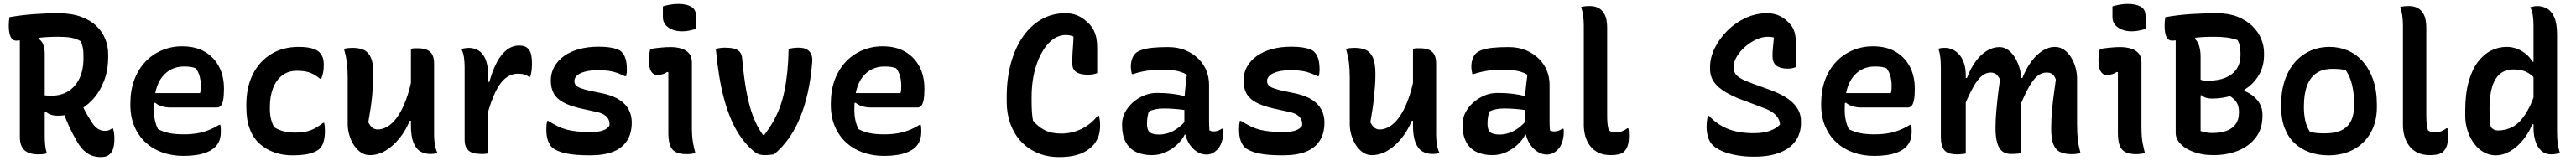

<svg xmlns="http://www.w3.org/2000/svg" viewBox="-20 -788 13240 828"><path d="M388 -279Q401 -248 415.5 -220.5Q430 -193 448 -165Q464 -138 481.5 -126.5Q499 -115 519 -115Q532 -115 539.5 -118Q547 -121 555 -127H561Q565 -114 566.5 -101.5Q568 -89 568 -75Q568 -46 562.5 -26.5Q557 -7 547 2Q538 12 526.5 16Q515 20 498 20Q474 20 452.5 12.5Q431 5 412 -13Q393 -31 377 -58Q352 -101 333.5 -141.5Q315 -182 301 -225ZM29 -700Q93 -711 156.5 -715.5Q220 -720 279 -720Q346 -720 395 -702.5Q444 -685 475 -655Q506 -625 521 -587.5Q536 -550 536 -510V-495Q536 -426 514 -370Q492 -314 455 -274.5Q418 -235 372 -214Q326 -193 278 -193Q257 -193 242 -198Q227 -203 216 -213L183 -211V-304Q195 -300 207.5 -298Q220 -296 246 -296Q294 -296 330.5 -318.5Q367 -341 388 -384Q409 -427 409 -490V-504Q409 -526 405.5 -543.5Q402 -561 395 -576Q371 -590 344.5 -594.5Q318 -599 281 -599Q227 -599 182.5 -594Q138 -589 107.5 -584Q77 -579 64 -579Q44 -579 34.5 -599Q25 -619 25 -657Q25 -669 26 -679.5Q27 -690 29 -700ZM221 1Q210 4 200.5 5Q191 6 177 6Q129 6 105.5 -15.5Q82 -37 82 -85Q82 -151 82 -218Q82 -285 82 -351.5Q82 -418 82 -484.5Q82 -551 82 -618H191L179 -588Q196 -577 203 -557.5Q210 -538 210 -509Q210 -441 210 -371.5Q210 -302 210 -231.5Q210 -161 210 -91Q210 -65 212 -43Q214 -21 221 1Z M916 -550Q985 -550 1032.5 -522Q1080 -494 1105.5 -445.5Q1131 -397 1131 -333V-329Q1131 -292 1126.5 -271.5Q1122 -251 1114 -243Q1106 -235 1095 -235H858Q832 -235 811 -241.5Q790 -248 777 -260L757 -250L760 -309H1008Q1011 -318 1011.5 -328Q1012 -338 1012 -346Q1012 -373 1006 -395.5Q1000 -418 986 -437Q972 -442 959.5 -444Q947 -446 925 -446Q856 -446 813.5 -392.5Q771 -339 771 -230V-223Q771 -193 776.5 -168.5Q782 -144 792 -124Q818 -110 849 -103.5Q880 -97 925 -97Q960 -97 991 -102Q1022 -107 1050.5 -118Q1079 -129 1106 -146H1112Q1114 -138 1114.5 -130Q1115 -122 1115 -113Q1115 -84 1107.5 -65Q1100 -46 1086 -32Q1070 -16 1044.5 -5.5Q1019 5 988.5 9.5Q958 14 924 14Q864 14 814 -4Q764 -22 727.5 -56Q691 -90 670.5 -138.5Q650 -187 650 -248V-255Q650 -323 670 -377Q690 -431 726 -469.5Q762 -508 811 -529Q860 -550 916 -550Z M1515 -547Q1541 -547 1561.5 -544Q1582 -541 1597.5 -534.5Q1613 -528 1623 -518Q1633 -507 1638.5 -492.5Q1644 -478 1644 -453Q1644 -433 1641 -416.5Q1638 -400 1631 -383H1625Q1597 -406 1571 -415Q1545 -424 1506 -424Q1461 -424 1430 -400Q1399 -376 1383 -334Q1367 -292 1367 -239V-226Q1367 -201 1372.5 -177.5Q1378 -154 1389 -134Q1412 -119 1438.5 -112.5Q1465 -106 1495 -106Q1526 -106 1551 -111Q1576 -116 1597.5 -127.5Q1619 -139 1641 -156H1646Q1648 -148 1649 -139Q1650 -130 1650 -116Q1650 -84 1643.5 -60.5Q1637 -37 1623 -23Q1612 -13 1593 -5Q1574 3 1547.5 7Q1521 11 1489 11Q1437 12 1393 -3Q1349 -18 1315.5 -47.5Q1282 -77 1264 -124Q1246 -171 1246 -236V-250Q1246 -339 1279.5 -406Q1313 -473 1373.5 -510Q1434 -547 1515 -547Z M1793 -542Q1827 -542 1850.5 -531Q1874 -520 1886.5 -491Q1899 -462 1899 -408Q1899 -378 1897 -349Q1895 -320 1892 -289.5Q1889 -259 1884 -227Q1879 -195 1873 -159Q1882 -141 1893.5 -131.5Q1905 -122 1921 -122Q1946 -122 1971.5 -137Q1997 -152 2021 -185Q2045 -218 2065.5 -271.5Q2086 -325 2101 -403V-167H2086Q2065 -116 2032.5 -76Q2000 -36 1961.5 -13Q1923 10 1880 10Q1856 10 1835.5 -3.5Q1815 -17 1799.5 -40.5Q1784 -64 1775.5 -92.5Q1767 -121 1767 -150Q1767 -190 1767 -229.5Q1767 -269 1767 -309.5Q1767 -350 1767 -388Q1767 -433 1763 -465Q1759 -497 1748 -537Q1759 -540 1770 -541Q1781 -542 1793 -542ZM2126 -540Q2158 -540 2176.5 -531Q2195 -522 2203 -504.5Q2211 -487 2211 -462Q2211 -396 2211 -334.5Q2211 -273 2211 -214Q2211 -155 2211 -96Q2211 -78 2213 -60.5Q2215 -43 2218.5 -28Q2222 -13 2229 0Q2223 1 2217 2Q2211 3 2205 3.5Q2199 4 2192 4Q2163 4 2140.5 -9Q2118 -22 2105 -54.5Q2092 -87 2092 -142Q2092 -210 2092 -278Q2092 -346 2092 -412Q2092 -478 2092 -537Q2099 -539 2104 -539.5Q2109 -540 2114.5 -540Q2120 -540 2126 -540Z M2482 -367H2495Q2512 -427 2534 -468.5Q2556 -510 2585 -532Q2614 -554 2648 -554Q2663 -554 2674 -550.5Q2685 -547 2693 -539Q2704 -529 2709 -510.5Q2714 -492 2714 -459Q2714 -450 2713.5 -441.5Q2713 -433 2712 -424.5Q2711 -416 2709 -408Q2707 -400 2705 -393H2699Q2687 -401 2674 -405Q2661 -409 2642 -409Q2608 -409 2579 -386.5Q2550 -364 2526.5 -315.5Q2503 -267 2482 -190ZM2489 1Q2482 2 2476.5 3Q2471 4 2466 4Q2461 4 2455 4Q2430 4 2413.5 -0.5Q2397 -5 2387 -15Q2377 -25 2372.5 -38Q2368 -51 2368 -68Q2368 -109 2368 -147.5Q2368 -186 2368 -223.5Q2368 -261 2368 -297Q2368 -333 2368 -369.5Q2368 -406 2368 -441Q2368 -469 2364.5 -493.5Q2361 -518 2351 -537Q2357 -538 2363 -539Q2369 -540 2375.5 -541Q2382 -542 2387 -542Q2416 -542 2439 -528.5Q2462 -515 2475.5 -483Q2489 -451 2489 -395Q2489 -355 2489 -313.5Q2489 -272 2489 -231Q2489 -190 2489 -150.5Q2489 -111 2489 -72.5Q2489 -34 2489 1Z M3021 -109Q3054 -109 3077 -116.5Q3100 -124 3112 -141Q3114 -160 3108 -173Q3102 -186 3087 -196.5Q3072 -207 3043 -213L2965 -230Q2909 -243 2875 -261.5Q2841 -280 2826 -307.5Q2811 -335 2811 -374Q2811 -413 2829 -445Q2847 -477 2879 -500Q2911 -523 2956 -535.5Q3001 -548 3056 -548Q3089 -548 3112.5 -544.5Q3136 -541 3152 -535Q3168 -529 3175 -521Q3184 -512 3190 -499.5Q3196 -487 3199 -469.5Q3202 -452 3202 -429Q3202 -421 3201 -413Q3200 -405 3198 -396H3192Q3171 -406 3152 -413Q3133 -420 3110 -423.5Q3087 -427 3055 -427Q3014 -427 2986.5 -419.5Q2959 -412 2945.5 -399.5Q2932 -387 2932 -372Q2932 -360 2938.5 -351Q2945 -342 2964.5 -334.5Q2984 -327 3022 -319L3085 -306Q3135 -294 3166 -273Q3197 -252 3212 -223Q3227 -194 3227 -158Q3227 -102 3202.5 -64Q3178 -26 3131 -7.5Q3084 11 3013 11Q2975 11 2943 8.5Q2911 6 2886.5 0.5Q2862 -5 2844.5 -13Q2827 -21 2816 -31Q2804 -44 2796 -65.5Q2788 -87 2788 -123Q2788 -136 2789 -146.5Q2790 -157 2792 -166H2798Q2824 -150 2846 -139Q2868 -128 2892 -121.5Q2916 -115 2947 -112Q2978 -109 3021 -109Z M3415 -105Q3415 -132 3415 -162.5Q3415 -193 3415 -225Q3415 -257 3415 -290Q3415 -323 3415 -355Q3415 -387 3415 -416L3410 -418Q3404 -415 3398 -411.5Q3392 -408 3385.5 -406.5Q3379 -405 3372 -403.5Q3365 -402 3358 -402Q3338 -402 3326.5 -421Q3315 -440 3315 -477Q3315 -492 3317 -507.5Q3319 -523 3322 -536Q3333 -538 3343 -539.5Q3353 -541 3363.5 -542Q3374 -543 3384.5 -544Q3395 -545 3405.5 -545.5Q3416 -546 3426 -546Q3458 -546 3483 -538Q3508 -530 3522 -513Q3536 -496 3536 -468Q3536 -429 3536 -386.5Q3536 -344 3536 -300.5Q3536 -257 3536 -215Q3536 -173 3536 -135Q3536 -109 3537.5 -88.5Q3539 -68 3543 -47.5Q3547 -27 3554 0Q3542 2 3531.5 3.5Q3521 5 3509 5Q3458 5 3436.5 -18.5Q3415 -42 3415 -105ZM3387 -755Q3394 -758 3403.5 -760Q3413 -762 3423 -764Q3433 -766 3444.5 -767Q3456 -768 3466 -768Q3507 -768 3532 -754Q3557 -740 3557 -706V-640Q3550 -637 3541.5 -635Q3533 -633 3524 -631Q3515 -629 3505.5 -628Q3496 -627 3486 -627Q3443 -627 3415 -647Q3387 -667 3387 -700Z M3706 -543Q3733 -543 3751.5 -538.5Q3770 -534 3781 -522.5Q3792 -511 3794 -490Q3803 -390 3816.5 -316.5Q3830 -243 3850.5 -189.5Q3871 -136 3901 -94H3908Q3932 -125 3952 -159.5Q3972 -194 3987 -233.5Q4002 -273 4011.5 -319.5Q4021 -366 4026.5 -419.5Q4032 -473 4033 -536Q4045 -540 4058.5 -541.5Q4072 -543 4084 -543Q4111 -543 4127 -534Q4143 -525 4150 -507.5Q4157 -490 4154 -464Q4147 -380 4131 -309Q4115 -238 4090 -178.5Q4065 -119 4032 -73.5Q3999 -28 3958 6Q3949 7 3936.5 8.5Q3924 10 3911 10Q3896 10 3884.5 7Q3873 4 3861 -4.5Q3849 -13 3832 -30Q3803 -59 3779 -95.5Q3755 -132 3736 -177.5Q3717 -223 3702 -277.5Q3687 -332 3676.5 -396.5Q3666 -461 3659 -536Q3669 -540 3682.5 -541.5Q3696 -543 3706 -543Z M4516 -550Q4585 -550 4632.5 -522Q4680 -494 4705.5 -445.5Q4731 -397 4731 -333V-329Q4731 -292 4726.5 -271.5Q4722 -251 4714 -243Q4706 -235 4695 -235H4458Q4432 -235 4411 -241.5Q4390 -248 4377 -260L4357 -250L4360 -309H4608Q4611 -318 4611.5 -328Q4612 -338 4612 -346Q4612 -373 4606 -395.5Q4600 -418 4586 -437Q4572 -442 4559.5 -444Q4547 -446 4525 -446Q4456 -446 4413.5 -392.5Q4371 -339 4371 -230V-223Q4371 -193 4376.5 -168.5Q4382 -144 4392 -124Q4418 -110 4449 -103.5Q4480 -97 4525 -97Q4560 -97 4591 -102Q4622 -107 4650.5 -118Q4679 -129 4706 -146H4712Q4714 -138 4714.5 -130Q4715 -122 4715 -113Q4715 -84 4707.5 -65Q4700 -46 4686 -32Q4670 -16 4644.5 -5.5Q4619 5 4588.5 9.5Q4558 14 4524 14Q4464 14 4414 -4Q4364 -22 4327.5 -56Q4291 -90 4270.5 -138.5Q4250 -187 4250 -248V-255Q4250 -323 4270 -377Q4290 -431 4326 -469.5Q4362 -508 4411 -529Q4460 -550 4516 -550Z M5423 20Q5362 20 5312 -1.5Q5262 -23 5227 -61Q5192 -99 5173 -151Q5154 -203 5154 -264V-290Q5154 -384 5175.5 -462.5Q5197 -541 5236.5 -598.5Q5276 -656 5331.5 -688Q5387 -720 5454 -720Q5481 -720 5501.5 -714Q5522 -708 5539.5 -697Q5557 -686 5572 -671Q5590 -654 5600 -634.5Q5610 -615 5614.5 -593Q5619 -571 5619 -545Q5619 -511 5619 -477Q5619 -443 5619 -412Q5610 -408 5597.5 -406Q5585 -404 5569 -404Q5532 -404 5511.5 -417.5Q5491 -431 5491 -462Q5491 -493 5492.5 -518Q5494 -543 5496 -570Q5498 -597 5497 -630L5515 -589Q5498 -601 5485 -604.5Q5472 -608 5458 -608Q5409 -608 5369 -565.5Q5329 -523 5305.5 -450.5Q5282 -378 5282 -288V-268Q5282 -238 5283.5 -214.5Q5285 -191 5289 -168Q5314 -137 5348.5 -119Q5383 -101 5433 -101Q5489 -101 5537.5 -124.5Q5586 -148 5622 -193H5628Q5629 -187 5630.5 -181Q5632 -175 5632.5 -168.5Q5633 -162 5633.5 -156Q5634 -150 5634 -144Q5634 -105 5622.5 -79Q5611 -53 5595 -37Q5577 -19 5552.5 -6Q5528 7 5496 13.5Q5464 20 5423 20Z M6194 -353Q6194 -330 6194 -306.5Q6194 -283 6194 -259.5Q6194 -236 6194 -212.5Q6194 -189 6194 -166Q6194 -153 6194.5 -141Q6195 -129 6196 -117Q6200 -115 6206 -113.5Q6212 -112 6217 -112Q6228 -112 6239 -115.5Q6250 -119 6259 -126H6265Q6267 -121 6267 -117Q6267 -113 6267 -107Q6267 -81 6258.5 -56.5Q6250 -32 6237 -19Q6223 -5 6209 1Q6195 7 6181 7Q6156 7 6134.5 -6Q6113 -19 6098 -39.5Q6083 -60 6075 -86Q6067 -112 6067 -138Q6067 -163 6067 -189Q6067 -215 6067 -236Q6067 -266 6068.5 -292Q6070 -318 6073 -345.5Q6076 -373 6080 -404Q6063 -414 6044 -419.5Q6025 -425 6003.5 -427.5Q5982 -430 5955 -430Q5926 -430 5900.5 -427.5Q5875 -425 5851 -420Q5827 -415 5803 -407H5797Q5795 -416 5793.5 -426Q5792 -436 5792 -447Q5792 -466 5798 -484Q5804 -502 5815 -513Q5826 -524 5847.5 -531.5Q5869 -539 5902.5 -542.5Q5936 -546 5983 -546Q6034 -546 6073 -529.5Q6112 -513 6139.5 -485.5Q6167 -458 6180.5 -424Q6194 -390 6194 -353ZM5875 -151Q5875 -120 5889 -108Q5903 -96 5938 -96Q5961 -96 5985.5 -104Q6010 -112 6034.5 -130Q6059 -148 6081 -176L6084 -96H6069Q6056 -69 6030.5 -45Q6005 -21 5972 -5.5Q5939 10 5900 10Q5852 10 5817.5 -7Q5783 -24 5765 -58.5Q5747 -93 5747 -144V-151Q5747 -180 5761 -208Q5775 -236 5800 -259Q5825 -282 5857.5 -296Q5890 -310 5927 -310Q5969 -310 6005.5 -305.5Q6042 -301 6068 -293Q6094 -285 6105 -275Q6111 -270 6115.5 -261.5Q6120 -253 6122.5 -241Q6125 -229 6125 -211Q6098 -218 6069.5 -222Q6041 -226 6013.5 -228Q5986 -230 5962 -230Q5937 -230 5918 -226Q5899 -222 5884 -214Q5880 -200 5877.5 -185Q5875 -170 5875 -153Z M6581 -109Q6614 -109 6637 -116.5Q6660 -124 6672 -141Q6674 -160 6668 -173Q6662 -186 6647 -196.5Q6632 -207 6603 -213L6525 -230Q6469 -243 6435 -261.5Q6401 -280 6386 -307.5Q6371 -335 6371 -374Q6371 -413 6389 -445Q6407 -477 6439 -500Q6471 -523 6516 -535.5Q6561 -548 6616 -548Q6649 -548 6672.5 -544.5Q6696 -541 6712 -535Q6728 -529 6735 -521Q6744 -512 6750 -499.5Q6756 -487 6759 -469.5Q6762 -452 6762 -429Q6762 -421 6761 -413Q6760 -405 6758 -396H6752Q6731 -406 6712 -413Q6693 -420 6670 -423.5Q6647 -427 6615 -427Q6574 -427 6546.5 -419.5Q6519 -412 6505.5 -399.5Q6492 -387 6492 -372Q6492 -360 6498.5 -351Q6505 -342 6524.5 -334.5Q6544 -327 6582 -319L6645 -306Q6695 -294 6726 -273Q6757 -252 6772 -223Q6787 -194 6787 -158Q6787 -102 6762.5 -64Q6738 -26 6691 -7.5Q6644 11 6573 11Q6535 11 6503 8.5Q6471 6 6446.5 0.5Q6422 -5 6404.5 -13Q6387 -21 6376 -31Q6364 -44 6356 -65.5Q6348 -87 6348 -123Q6348 -136 6349 -146.5Q6350 -157 6352 -166H6358Q6384 -150 6406 -139Q6428 -128 6452 -121.5Q6476 -115 6507 -112Q6538 -109 6581 -109Z M6943 -542Q6977 -542 7000.5 -531Q7024 -520 7036.5 -491Q7049 -462 7049 -408Q7049 -378 7047 -349Q7045 -320 7042 -289.5Q7039 -259 7034 -227Q7029 -195 7023 -159Q7032 -141 7043.5 -131.5Q7055 -122 7071 -122Q7096 -122 7121.5 -137Q7147 -152 7171 -185Q7195 -218 7215.5 -271.5Q7236 -325 7251 -403V-167H7236Q7215 -116 7182.5 -76Q7150 -36 7111.5 -13Q7073 10 7030 10Q7006 10 6985.5 -3.5Q6965 -17 6949.5 -40.5Q6934 -64 6925.5 -92.5Q6917 -121 6917 -150Q6917 -190 6917 -229.5Q6917 -269 6917 -309.5Q6917 -350 6917 -388Q6917 -433 6913 -465Q6909 -497 6898 -537Q6909 -540 6920 -541Q6931 -542 6943 -542ZM7276 -540Q7308 -540 7326.5 -531Q7345 -522 7353 -504.5Q7361 -487 7361 -462Q7361 -396 7361 -334.5Q7361 -273 7361 -214Q7361 -155 7361 -96Q7361 -78 7363 -60.5Q7365 -43 7368.5 -28Q7372 -13 7379 0Q7373 1 7367 2Q7361 3 7355 3.5Q7349 4 7342 4Q7313 4 7290.5 -9Q7268 -22 7255 -54.5Q7242 -87 7242 -142Q7242 -210 7242 -278Q7242 -346 7242 -412Q7242 -478 7242 -537Q7249 -539 7254 -539.5Q7259 -540 7264.5 -540Q7270 -540 7276 -540Z M7944 -353Q7944 -330 7944 -306.5Q7944 -283 7944 -259.5Q7944 -236 7944 -212.5Q7944 -189 7944 -166Q7944 -153 7944.5 -141Q7945 -129 7946 -117Q7950 -115 7956 -113.5Q7962 -112 7967 -112Q7978 -112 7989 -115.5Q8000 -119 8009 -126H8015Q8017 -121 8017 -117Q8017 -113 8017 -107Q8017 -81 8008.5 -56.5Q8000 -32 7987 -19Q7973 -5 7959 1Q7945 7 7931 7Q7906 7 7884.5 -6Q7863 -19 7848 -39.5Q7833 -60 7825 -86Q7817 -112 7817 -138Q7817 -163 7817 -189Q7817 -215 7817 -236Q7817 -266 7818.5 -292Q7820 -318 7823 -345.5Q7826 -373 7830 -404Q7813 -414 7794 -419.5Q7775 -425 7753.5 -427.5Q7732 -430 7705 -430Q7676 -430 7650.5 -427.5Q7625 -425 7601 -420Q7577 -415 7553 -407H7547Q7545 -416 7543.5 -426Q7542 -436 7542 -447Q7542 -466 7548 -484Q7554 -502 7565 -513Q7576 -524 7597.5 -531.5Q7619 -539 7652.5 -542.5Q7686 -546 7733 -546Q7784 -546 7823 -529.5Q7862 -513 7889.5 -485.5Q7917 -458 7930.5 -424Q7944 -390 7944 -353ZM7625 -151Q7625 -120 7639 -108Q7653 -96 7688 -96Q7711 -96 7735.5 -104Q7760 -112 7784.5 -130Q7809 -148 7831 -176L7834 -96H7819Q7806 -69 7780.5 -45Q7755 -21 7722 -5.5Q7689 10 7650 10Q7602 10 7567.5 -7Q7533 -24 7515 -58.5Q7497 -93 7497 -144V-151Q7497 -180 7511 -208Q7525 -236 7550 -259Q7575 -282 7607.5 -296Q7640 -310 7677 -310Q7719 -310 7755.5 -305.5Q7792 -301 7818 -293Q7844 -285 7855 -275Q7861 -270 7865.5 -261.5Q7870 -253 7872.5 -241Q7875 -229 7875 -211Q7848 -218 7819.5 -222Q7791 -226 7763.5 -228Q7736 -230 7712 -230Q7687 -230 7668 -226Q7649 -222 7634 -214Q7630 -200 7627.5 -185Q7625 -170 7625 -153Z M8120 -657Q8120 -684 8116.5 -708.5Q8113 -733 8106 -752Q8110 -753 8114.5 -754Q8119 -755 8123.5 -755.5Q8128 -756 8132.5 -756.5Q8137 -757 8142.5 -757Q8148 -757 8153 -757Q8177 -757 8196.5 -746.5Q8216 -736 8228 -712Q8240 -688 8240 -646Q8240 -601 8240 -556Q8240 -511 8240 -465.5Q8240 -420 8240 -375Q8240 -330 8240 -284.5Q8240 -239 8240 -195Q8240 -168 8242 -150Q8244 -132 8249 -117Q8255 -113 8263.5 -110Q8272 -107 8283 -107Q8293 -107 8301.5 -108.5Q8310 -110 8317 -113Q8324 -116 8330.5 -119.5Q8337 -123 8343 -128H8349Q8351 -120 8351.5 -111.5Q8352 -103 8352 -89Q8352 -59 8346 -40Q8340 -21 8328 -9Q8322 -3 8315 0.5Q8308 4 8299.5 6Q8291 8 8280.5 9Q8270 10 8260 10Q8221 10 8194.5 -3Q8168 -16 8151.5 -38.5Q8135 -61 8127.5 -88.5Q8120 -116 8120 -146Q8120 -212 8120 -276.5Q8120 -341 8120 -405.5Q8120 -470 8120 -533Q8120 -596 8120 -657Z M9061 -720Q9098 -720 9125 -707Q9152 -694 9173 -672Q9197 -649 9204 -619.5Q9211 -590 9211 -557Q9211 -538 9211 -518.5Q9211 -499 9211 -480Q9211 -461 9211 -443Q9203 -440 9192.5 -437.5Q9182 -435 9169 -435Q9131 -435 9110.5 -450Q9090 -465 9090 -499Q9090 -521 9091.5 -537.5Q9093 -554 9094.5 -568Q9096 -582 9097 -596.5Q9098 -611 9098 -629L9120 -584Q9107 -593 9094 -596Q9081 -599 9066 -599Q9037 -599 9006.5 -585Q8976 -571 8949.5 -548Q8923 -525 8906.5 -497.5Q8890 -470 8890 -443V-438Q8891 -422 8899 -409Q8907 -396 8928 -384Q8949 -372 8988 -358L9079 -325Q9125 -308 9155.5 -289Q9186 -270 9203.5 -249.5Q9221 -229 9228.5 -208.5Q9236 -188 9236 -168V-155Q9236 -103 9209 -64Q9182 -25 9128.5 -3.5Q9075 18 8994 18Q8947 18 8905 10.5Q8863 3 8831.5 -10.5Q8800 -24 8783 -41Q8768 -55 8759.5 -79.5Q8751 -104 8751 -138Q8751 -149 8752 -159Q8753 -169 8754.5 -177.5Q8756 -186 8758 -192H8764Q8804 -148 8859.5 -125.5Q8915 -103 8994 -103Q9040 -103 9074 -114.5Q9108 -126 9128 -147V-152Q9126 -170 9115.5 -185Q9105 -200 9087 -212Q9069 -224 9041 -234L8951 -268Q8895 -288 8859.5 -308Q8824 -328 8804.5 -348Q8785 -368 8777 -388.5Q8769 -409 8769 -432V-444Q8769 -493 8793.5 -542Q8818 -591 8859 -631.5Q8900 -672 8952 -696Q9004 -720 9061 -720Z M9606 -550Q9675 -550 9722.5 -522Q9770 -494 9795.5 -445.5Q9821 -397 9821 -333V-329Q9821 -292 9816.5 -271.5Q9812 -251 9804 -243Q9796 -235 9785 -235H9548Q9522 -235 9501 -241.5Q9480 -248 9467 -260L9447 -250L9450 -309H9698Q9701 -318 9701.5 -328Q9702 -338 9702 -346Q9702 -373 9696 -395.5Q9690 -418 9676 -437Q9662 -442 9649.5 -444Q9637 -446 9615 -446Q9546 -446 9503.5 -392.5Q9461 -339 9461 -230V-223Q9461 -193 9466.5 -168.5Q9472 -144 9482 -124Q9508 -110 9539 -103.5Q9570 -97 9615 -97Q9650 -97 9681 -102Q9712 -107 9740.5 -118Q9769 -129 9796 -146H9802Q9804 -138 9804.5 -130Q9805 -122 9805 -113Q9805 -84 9797.5 -65Q9790 -46 9776 -32Q9760 -16 9734.5 -5.5Q9709 5 9678.5 9.5Q9648 14 9614 14Q9554 14 9504 -4Q9454 -22 9417.5 -56Q9381 -90 9360.5 -138.5Q9340 -187 9340 -248V-255Q9340 -323 9360 -377Q9380 -431 9416 -469.5Q9452 -508 9501 -529Q9550 -550 9606 -550Z M10673 0Q10665 1 10658 2.5Q10651 4 10643.5 4.5Q10636 5 10627 5Q10591 5 10567.5 -6.5Q10544 -18 10533 -46.5Q10522 -75 10522 -126Q10522 -150 10523 -172.5Q10524 -195 10526 -218.5Q10528 -242 10531 -267Q10534 -292 10538 -320Q10542 -348 10546 -379Q10540 -397 10529 -406Q10518 -415 10498 -415Q10473 -415 10451.5 -397.5Q10430 -380 10407.5 -340.5Q10385 -301 10358 -234V-387H10374Q10394 -437 10421 -473Q10448 -509 10479 -528Q10510 -547 10540 -547Q10566 -547 10587 -533Q10608 -519 10623.5 -494.5Q10639 -470 10647 -441Q10655 -412 10655 -383Q10655 -357 10655 -328.5Q10655 -300 10655 -270Q10655 -240 10655 -209.5Q10655 -179 10655 -149Q10655 -105 10658.5 -72.5Q10662 -40 10673 0ZM10368 0Q10362 1 10354 2Q10346 3 10336.5 3.5Q10327 4 10316 4Q10289 4 10271.5 -9Q10254 -22 10245 -51.5Q10236 -81 10236 -130Q10236 -153 10237 -173.5Q10238 -194 10240 -216.5Q10242 -239 10244.5 -263.5Q10247 -288 10250.5 -316.5Q10254 -345 10259 -380Q10253 -391 10246.5 -399Q10240 -407 10231.5 -411Q10223 -415 10211 -415Q10187 -415 10165.5 -397.5Q10144 -380 10121.5 -340Q10099 -300 10070 -231V-387H10089Q10108 -437 10134 -472.5Q10160 -508 10191.5 -527Q10223 -546 10256 -546Q10282 -546 10303 -529.5Q10324 -513 10338.5 -487.5Q10353 -462 10360.5 -434Q10368 -406 10368 -382Q10368 -337 10368 -290.5Q10368 -244 10368 -196Q10368 -148 10368 -99Q10368 -50 10368 0ZM10083 1Q10079 3 10073.5 3.5Q10068 4 10063.5 4.5Q10059 5 10052.5 5.5Q10046 6 10039 6Q10020 6 10004.5 2.5Q9989 -1 9978 -10.5Q9967 -20 9961 -38.5Q9955 -57 9955 -87Q9955 -146 9955 -204.5Q9955 -263 9955 -321.5Q9955 -380 9955 -438Q9955 -469 9952.5 -491Q9950 -513 9943 -538Q9947 -539 9951.5 -540Q9956 -541 9960 -541.5Q9964 -542 9968.5 -542Q9973 -542 9977 -542Q9997 -542 10016 -533Q10035 -524 10050 -507Q10065 -490 10074 -463.5Q10083 -437 10083 -401Q10083 -335 10083 -267.5Q10083 -200 10083 -133Q10083 -66 10083 1Z M10865 -105Q10865 -132 10865 -162.5Q10865 -193 10865 -225Q10865 -257 10865 -290Q10865 -323 10865 -355Q10865 -387 10865 -416L10860 -418Q10854 -415 10848 -411.5Q10842 -408 10835.5 -406.5Q10829 -405 10822 -403.5Q10815 -402 10808 -402Q10788 -402 10776.5 -421Q10765 -440 10765 -477Q10765 -492 10767 -507.5Q10769 -523 10772 -536Q10783 -538 10793 -539.5Q10803 -541 10813.5 -542Q10824 -543 10834.5 -544Q10845 -545 10855.5 -545.5Q10866 -546 10876 -546Q10908 -546 10933 -538Q10958 -530 10972 -513Q10986 -496 10986 -468Q10986 -429 10986 -386.5Q10986 -344 10986 -300.5Q10986 -257 10986 -215Q10986 -173 10986 -135Q10986 -109 10987.5 -88.5Q10989 -68 10993 -47.5Q10997 -27 11004 0Q10992 2 10981.5 3.5Q10971 5 10959 5Q10908 5 10886.5 -18.5Q10865 -42 10865 -105ZM10837 -755Q10844 -758 10853.5 -760Q10863 -762 10873 -764Q10883 -766 10894.5 -767Q10906 -768 10916 -768Q10957 -768 10982 -754Q11007 -740 11007 -706V-640Q11000 -637 10991.5 -635Q10983 -633 10974 -631Q10965 -629 10955.5 -628Q10946 -627 10936 -627Q10893 -627 10865 -647Q10837 -667 10837 -700Z M11356 10Q11325 10 11299.5 5.5Q11274 1 11253 -7Q11232 -15 11216 -24.5Q11200 -34 11190 -45Q11176 -58 11169 -73Q11162 -88 11162 -106Q11162 -171 11162 -234.5Q11162 -298 11162 -361.5Q11162 -425 11162 -489.5Q11162 -554 11162 -620H11272L11261 -588Q11276 -574 11283 -550.5Q11290 -527 11290 -497Q11290 -449 11290 -401.5Q11290 -354 11290 -307Q11290 -260 11290 -211.5Q11290 -163 11290 -114Q11298 -111 11306.5 -109Q11315 -107 11326 -105.5Q11337 -104 11351 -104Q11390 -104 11421 -114.5Q11452 -125 11469.5 -148.5Q11487 -172 11487 -207V-217Q11487 -241 11475.5 -260.5Q11464 -280 11438 -295.5Q11412 -311 11367 -323H11316V-349L11515 -338V-320Q11558 -303 11583 -271Q11608 -239 11608 -200V-191Q11608 -126 11574 -81Q11540 -36 11483 -13Q11426 10 11356 10ZM11109 -700Q11178 -712 11246 -716Q11314 -720 11375 -720Q11435 -720 11480 -702Q11525 -684 11555.5 -654.5Q11586 -625 11601 -589Q11616 -553 11616 -516V-505Q11616 -454 11595.5 -413Q11575 -372 11538 -342.5Q11501 -313 11452.5 -297Q11404 -281 11348 -281Q11331 -281 11318 -285Q11305 -289 11296 -298L11271 -296V-387Q11285 -379 11296 -376Q11307 -373 11328 -373Q11380 -373 11417 -388Q11454 -403 11474.5 -432.5Q11495 -462 11495 -506V-515Q11495 -536 11491.5 -552Q11488 -568 11480 -582Q11456 -591 11426.5 -595Q11397 -599 11359 -599Q11305 -599 11260 -594Q11215 -589 11185 -584Q11155 -579 11144 -579Q11124 -579 11114.5 -598Q11105 -617 11105 -657Q11105 -669 11106 -679.5Q11107 -690 11109 -700Z M11953 -547Q12002 -547 12046 -528.5Q12090 -510 12123.5 -472Q12157 -434 12176.5 -378.5Q12196 -323 12196 -250V-237Q12196 -162 12164.5 -106Q12133 -50 12077 -19.5Q12021 11 11946 11Q11895 11 11851 -4.5Q11807 -20 11774 -50.5Q11741 -81 11722.5 -128Q11704 -175 11704 -238V-250Q11704 -340 11735.5 -407Q11767 -474 11823.5 -510.5Q11880 -547 11953 -547ZM11967 -434Q11918 -434 11885.5 -412Q11853 -390 11837 -347Q11821 -304 11821 -242V-235Q11821 -200 11828 -167.5Q11835 -135 11852 -110Q11870 -105 11888 -103.5Q11906 -102 11929 -102Q11981 -102 12014 -118Q12047 -134 12063 -166Q12079 -198 12079 -246V-252Q12079 -306 12069 -349.5Q12059 -393 12037 -426Q12023 -431 12006.5 -432.5Q11990 -434 11967 -434Z M12330 -657Q12330 -684 12326.5 -708.5Q12323 -733 12316 -752Q12320 -753 12324.5 -754Q12329 -755 12333.5 -755.5Q12338 -756 12342.5 -756.5Q12347 -757 12352.5 -757Q12358 -757 12363 -757Q12387 -757 12406.5 -746.5Q12426 -736 12438 -712Q12450 -688 12450 -646Q12450 -601 12450 -556Q12450 -511 12450 -465.5Q12450 -420 12450 -375Q12450 -330 12450 -284.5Q12450 -239 12450 -195Q12450 -168 12452 -150Q12454 -132 12459 -117Q12465 -113 12473.5 -110Q12482 -107 12493 -107Q12503 -107 12511.5 -108.5Q12520 -110 12527 -113Q12534 -116 12540.5 -119.5Q12547 -123 12553 -128H12559Q12561 -120 12561.5 -111.5Q12562 -103 12562 -89Q12562 -59 12556 -40Q12550 -21 12538 -9Q12532 -3 12525 0.5Q12518 4 12509.5 6Q12501 8 12490.5 9Q12480 10 12470 10Q12431 10 12404.5 -3Q12378 -16 12361.5 -38.5Q12345 -61 12337.5 -88.5Q12330 -116 12330 -146Q12330 -212 12330 -276.5Q12330 -341 12330 -405.5Q12330 -470 12330 -533Q12330 -596 12330 -657Z M12863 -547Q12893 -547 12918.5 -536.5Q12944 -526 12964 -509Q12984 -492 12995 -471H13015V-377Q12990 -406 12963.5 -418.5Q12937 -431 12900 -431Q12857 -431 12829.5 -408.5Q12802 -386 12788.5 -341.5Q12775 -297 12775 -232V-222Q12775 -194 12776 -173Q12777 -152 12782 -134Q12790 -125 12798.5 -121Q12807 -117 12818 -117Q12859 -117 12893.5 -135.5Q12928 -154 12957.5 -198Q12987 -242 13011 -315V-149H12995Q12977 -105 12947.5 -68.5Q12918 -32 12881.5 -10.5Q12845 11 12806 11Q12775 11 12746.5 -4.5Q12718 -20 12696.5 -48.5Q12675 -77 12662.5 -114.5Q12650 -152 12650 -196V-216Q12650 -304 12667.5 -367Q12685 -430 12715 -469.5Q12745 -509 12783 -528Q12821 -547 12863 -547ZM13020 -757Q13047 -757 13070.5 -744Q13094 -731 13108 -699Q13122 -667 13122 -610Q13122 -546 13122 -483Q13122 -420 13122 -358Q13122 -296 13122 -234Q13122 -172 13122 -110Q13122 -79 13125 -53.5Q13128 -28 13137 0Q13132 1 13126 2Q13120 3 13115 4Q13110 5 13105 5.5Q13100 6 13093 6Q13061 6 13040.5 -13Q13020 -32 13010.5 -63Q13001 -94 13001 -130Q13001 -204 13001 -269Q13001 -334 13001 -395.5Q13001 -457 13001 -521Q13001 -585 13001 -656Q13001 -684 12997.5 -708.5Q12994 -733 12984 -751Q12989 -752 12993 -753Q12997 -754 13001.5 -755Q13006 -756 13010.5 -756.5Q13015 -757 13020 -757Z"/></svg>

Font: Recursive Casual SemiBold
Style: Regular
Weight: 600
Version: Version 1.047